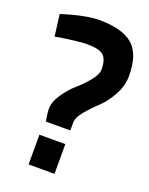

<svg xmlns="http://www.w3.org/2000/svg" viewBox="-136 -785 665 856"><g transform="rotate(20 197.0 -356.5)"><path d="M394 -523Q394 -476 368.5 -430.5Q343 -385 312.5 -357Q282 -329 256.5 -298Q231 -267 231 -244V-206H115Q108 -247 108 -263Q108 -297 133 -334Q158 -371 188.5 -397.5Q219 -424 244 -455Q269 -486 269 -509Q269 -555 249.5 -574Q230 -593 171 -593Q149 -593 111.5 -588.5Q74 -584 48 -580L22 -575L9 -678Q122 -713 184 -713Q294 -713 344 -670Q394 -627 394 -523ZM108 0V-141H231V0Z"/></g></svg>

Font: TypoPRO Titillium Maps
Style: 800 wt
Weight: 800
Designer: Campivisivi
Foundry: Accademia di Belle Arti di Urbino and students of MA course of Visual design
Version: Version 001.001